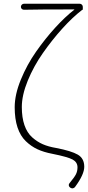

<svg xmlns="http://www.w3.org/2000/svg" viewBox="-20 -812 471 1027"><path d="M381.8 187.5Q377.9 193.4 370.1 195.3Q368.2 195.3 366.2 195.3Q360.4 195.3 355.5 191.4Q349.6 187.5 348.1 180.7Q346.7 173.8 351.6 168Q377.9 136.7 386.2 120.1Q394.5 103.5 394.5 83Q394.5 55.7 368.7 41.5Q342.8 27.3 259.8 10.7Q213.9 2 180.2 -13.7Q146.5 -29.3 117.7 -57.1Q88.9 -85 73.7 -130.4Q58.6 -175.8 58.6 -238.3Q58.6 -305.7 91.3 -385.7Q124 -465.8 173.3 -536.1Q222.7 -606.4 275.9 -664.6Q329.1 -722.7 377 -759.8Q377.9 -759.8 377.9 -760.7Q377.9 -761.7 377 -761.7Q185.5 -761.7 108.4 -759.8Q101.6 -759.8 96.7 -764.2Q91.8 -768.6 91.8 -775.4Q91.8 -782.2 96.7 -787.1Q101.6 -792 108.4 -792H406.2Q413.1 -792 418 -787.1Q422.9 -782.2 422.9 -775.4V-762.7Q422.9 -758.8 419.9 -758.8Q418.9 -758.8 418.9 -758.8Q367.2 -718.8 313 -658.7Q258.8 -598.6 209.5 -528.3Q160.2 -458 128.4 -380.4Q96.7 -302.7 96.7 -239.3Q96.7 -183.6 110.8 -142.6Q125 -101.6 151.9 -77.6Q178.7 -53.7 209 -40.5Q239.3 -27.3 280.3 -20.5Q361.3 -4.9 396 15.1Q430.7 35.2 430.7 80.1Q430.7 121.1 381.8 187.5Z"/></svg>

Font: Gen Jyuu Gothic ExtraLight
Style: Regular
Weight: 100
Designer: [Source Han Sans]
Ryoko NISHIZUKA  (kana & ideographs); Paul D. Hunt (Latin, Greek & Cyrillic); Wenlong ZHANG  (bopomofo
Version: Version 1.002.20150607